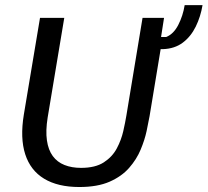

<svg xmlns="http://www.w3.org/2000/svg" viewBox="-20 -720 813 752"><path d="M290.8 12.5Q206.7 12.5 152.9 -20Q99.2 -52.5 78.8 -115.8Q58.3 -179.2 73.3 -270.8L136.7 -650H231.7L166.7 -260Q158.3 -207.5 163.8 -170Q169.2 -132.5 186.7 -108.8Q204.2 -85 232.5 -73.8Q260.8 -62.5 297.5 -62.5Q353.3 -62.5 386.7 -84.2Q420 -105.8 437.5 -138.8Q455 -171.7 462.9 -206.7Q470.8 -241.7 475 -267.5L538.3 -650H622.5L610.8 -575H630.8Q660 -586.7 678.3 -622.5Q696.7 -658.3 703.3 -700H773.3Q765.8 -655 746.7 -615.8Q727.5 -576.7 695.8 -552.9Q664.2 -529.2 618.3 -527.5H609.2L565.8 -265Q561.7 -241.7 554.2 -206.7Q546.7 -171.7 530.8 -133.8Q515 -95.8 485.8 -62.5Q456.7 -29.2 409.2 -8.3Q361.7 12.5 290.8 12.5Z"/></svg>

Font: Familjen Grotesk
Style: Italic
Weight: 400
Italic angle: -9.46201°
Designer: Anders Wikstroem, Jonas Baeckman, Matilda Gysing, Kristian Moeller
Foundry: Familjen STHLM AB
Version: Version 2.000